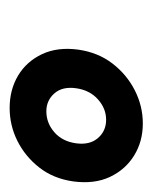

<svg xmlns="http://www.w3.org/2000/svg" viewBox="22 -774 323 408"><g transform="rotate(90 184.0 -570.5)"><path d="M210 -429Q171 -429 141 -447Q111 -465 95.5 -498Q80 -531 86 -575Q92 -617 115.5 -647.5Q139 -678 172.5 -695Q206 -712 243 -712Q281 -712 311 -693.5Q341 -675 356.5 -642Q372 -609 366 -564Q360 -522 336.5 -492Q313 -462 280 -445.5Q247 -429 210 -429ZM217 -507Q242 -507 261.5 -524Q281 -541 285 -570Q289 -599 274 -616.5Q259 -634 235 -634Q211 -634 191.5 -616.5Q172 -599 168 -570Q164 -541 179 -524Q194 -507 217 -507Z"/></g></svg>

Font: Host Grotesk SemiBold
Style: Italic
Weight: 600
Italic angle: -8°
Designer: Doğukan Karapınar based on Poppins by Indian Type Foundry, Jonny Pinhorn
Foundry: Element Type
Version: Version 1.001; ttfautohint (v1.8.4.7-5d5b)